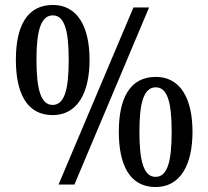

<svg xmlns="http://www.w3.org/2000/svg" viewBox="-20 -744 840 774"><path d="M192 -280C292 -280 341 -369 341 -503C341 -637 292 -724 193 -724C88 -724 44 -637 44 -503C44 -369 88 -280 192 -280ZM518 -714 216 0H280L581 -714ZM192 -321C144 -321 127 -386 127 -503C127 -618 144 -682 193 -682C241 -682 257 -618 257 -503C257 -386 241 -321 192 -321ZM607 10C707 10 756 -79 756 -213C756 -347 707 -434 608 -434C503 -434 459 -347 459 -213C459 -79 503 10 607 10ZM607 -31C559 -31 542 -96 542 -213C542 -328 559 -392 608 -392C656 -392 672 -328 672 -213C672 -96 656 -31 607 -31Z"/></svg>

Font: Noto Serif Sinhala Condensed Medium
Style: Regular
Weight: 500
Width: 3
Designer: Jelle Bosma - Monotype Design Team
Foundry: Monotype Imaging Inc.
Version: Version 2.007